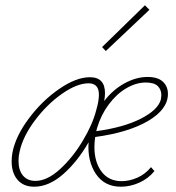

<svg xmlns="http://www.w3.org/2000/svg" viewBox="-20 -703 664 726"><path d="M615 -348Q615 -290 540.5 -246Q466 -202 340 -185Q337 -166 337 -147Q337 -90 364 -54Q391 -18 440 -18Q469 -18 499 -31Q529 -44 551 -71L564 -56Q540 -27 506 -12Q472 3 437 3Q375 3 342.5 -45.5Q310 -94 315 -165Q273 -92 219 -44.5Q165 3 109 3Q69 3 46.5 -23Q24 -49 24 -93Q24 -108 27 -126Q39 -188 89 -255Q139 -322 203.5 -366.5Q268 -411 320 -411Q377 -411 377 -351Q377 -338 374 -321Q407 -364 451 -388Q495 -412 538 -412Q577 -412 596 -394Q615 -376 615 -348ZM590 -344Q590 -364 576.5 -377.5Q563 -391 531 -391Q495 -391 458 -369.5Q421 -348 391.5 -308.5Q362 -269 347 -219L344 -207Q447 -221 512 -254Q577 -287 588 -326Q590 -338 590 -344ZM344 -287Q354 -321 354 -345Q354 -388 315 -388Q271 -388 214 -348Q157 -308 111.5 -247Q66 -186 54 -129Q50 -113 50 -95Q50 -59 67 -39Q84 -19 114 -19Q158 -19 206 -62.5Q254 -106 292 -169Q330 -232 344 -287ZM366 -525 528 -683 545 -666 380 -510Z"/></svg>

Font: Ysabeau Extralight
Style: Italic
Weight: 200
Italic angle: -12°
Designer: Christian Thalmann (Catharsis Fonts)
Version: Version 0.003